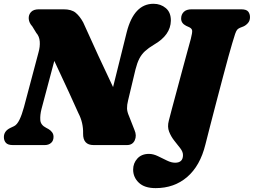

<svg xmlns="http://www.w3.org/2000/svg" viewBox="-20 -748 1309 990"><path d="M194 -186Q186 -154.5 187.8 -129Q189.5 -103.5 218 -89L230 -82.5Q240.5 -76.5 248.2 -66.5Q256 -56.5 256 -42.5Q256 -22 243.2 -11Q230.5 0 211 0H46Q20.5 0 10.2 -11.8Q0 -23.5 0 -41Q0 -72 32.5 -88L52.5 -97.5Q68 -105 80.5 -130.8Q93 -156.5 103.5 -195.5L178.5 -477.5Q187 -507 185 -533.8Q183 -560.5 167 -578.5L146.5 -612Q130 -630 128.2 -650.5Q126.5 -671 139.5 -685.5Q152.5 -700 180 -700H307.5Q349 -700 370.2 -682.2Q391.5 -664.5 409 -632.5Q449 -543 487.5 -459.8Q526 -376.5 563 -299L633.5 -582.5Q671 -728.5 771.5 -728.5Q808.5 -728.5 835 -706.2Q861.5 -684 861 -641Q859.5 -567 774.5 -518Q746 -501 728 -484.5Q710 -468 698.5 -445.8Q687 -423.5 678.5 -389.5L640.5 -230.5Q634.5 -206.5 635 -189Q635.5 -171.5 645 -150L673.5 -77.5Q686 -49 674.8 -24.5Q663.5 0 634.5 0H462.5Q407.5 0 408.5 -59.5Q410 -115.5 384 -165Q367.5 -201.5 334.8 -273.5Q302 -345.5 260 -434ZM1177.5 -525Q1170.5 -503 1157.8 -456Q1145 -409 1128.8 -348.2Q1112.5 -287.5 1095.8 -223Q1079 -158.5 1064 -100.5Q1049 -42.5 1039 -2.5Q1012 107 945.2 164.5Q878.5 222 782.5 222Q725 222 695.8 194Q666.5 166 666.5 126.5Q666.5 93.5 688.2 69.5Q710 45.5 748 45.5Q770 45.5 794 57Q818 68.5 840.8 79.8Q863.5 91 883 91Q923.5 91 923.5 51.5Q923.5 34.5 909.5 16.5Q895.5 -1.5 878.8 -22.5Q862 -43.5 852 -69Q842 -94.5 850.5 -126Q855 -144.5 866 -185.5Q877 -226.5 891 -278.5Q905 -330.5 919.2 -383.5Q933.5 -436.5 945.5 -480.5Q957.5 -524.5 964 -548Q972 -579.5 970.8 -590Q969.5 -600.5 957 -607L939.5 -615Q914 -628 914 -652Q914 -673 927.5 -686.5Q941 -700 968 -700H1223Q1250.5 -700 1259.8 -688.2Q1269 -676.5 1269 -659.5Q1269 -641.5 1259 -629.8Q1249 -618 1236 -612L1217 -604.5Q1208 -600.5 1203 -594.8Q1198 -589 1192.5 -573.5Q1187 -558 1177.5 -525Z"/></svg>

Font: Fraunces 9pt Soft Black
Style: Italic
Weight: 900
Italic angle: -16°
Version: Version 1.000;[b76b70a41]